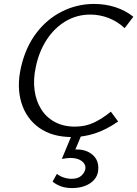

<svg xmlns="http://www.w3.org/2000/svg" viewBox="-20 -687 697 975"><path d="M347 9Q245 9 179 -38Q113 -85 88.5 -166Q64 -247 87 -347Q110 -447 164 -518.5Q218 -590 294.5 -628.5Q371 -667 458 -667Q515 -667 566 -650.5Q617 -634 657 -602L613 -544Q577 -578 531.5 -595.5Q486 -613 439 -613Q370 -613 313 -579Q256 -545 217 -485Q178 -425 162 -348Q148 -284 155.5 -229Q163 -174 189 -132.5Q215 -91 258.5 -67.5Q302 -44 360 -44Q414 -44 457 -64.5Q500 -85 543 -120L580 -70Q519 -28 462 -9.5Q405 9 347 9ZM344 0H393L354 93L319 81Q328 76 341.5 74Q355 72 370 72Q419 72 450.5 99.5Q482 127 479 173Q477 216 440 242Q403 268 345 268Q315 268 290.5 259.5Q266 251 247 235L269 196Q284 208 304 214.5Q324 221 344 221Q377 221 394.5 204Q412 187 414 167Q415 145 394 130Q373 115 337 115Q328 115 317 116.5Q306 118 294 120Z"/></svg>

Font: Ysabeau Infant
Style: Italic
Weight: 400
Italic angle: -12°
Designer: Christian Thalmann (Catharsis Fonts)
Version: Version 2.001;gftools[0.9.30]; featfreeze: ss01,ss02,lnum